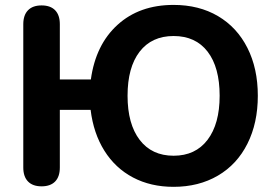

<svg xmlns="http://www.w3.org/2000/svg" viewBox="-20 -735 1100 766"><path d="M341.5 -296.8H218.7V-66.6Q218.7 -30.3 200 -10.9Q181.2 8.4 145.9 8.4Q110.6 8.4 91.8 -10.9Q72.9 -30.3 72.9 -66.6V-638.4Q72.9 -674.7 91.8 -694.1Q110.6 -713.4 145.9 -713.4Q181.2 -713.4 200 -694.1Q218.7 -674.7 218.7 -638.4V-418H342.5Q361.6 -556.7 449 -636Q536.4 -715.4 672.4 -715.4Q773.9 -715.4 849.8 -670.7Q925.7 -626 967.1 -543.9Q1008.6 -461.8 1008.6 -353Q1008.6 -244.2 967.1 -161.6Q925.7 -79 849.3 -34.3Q772.9 10.4 672.4 10.4Q581.4 10.4 510.7 -26.9Q440 -64.2 396.5 -133.6Q352.9 -203.1 341.5 -296.8ZM856.3 -353Q856.3 -466.2 808.4 -528.8Q760.5 -591.3 672.6 -591.3Q585.4 -591.3 537.1 -528.9Q488.9 -466.4 488.9 -353Q488.9 -240.3 537.2 -177Q585.6 -113.7 672.6 -113.7Q759.7 -113.7 808 -177.1Q856.3 -240.6 856.3 -353Z"/></svg>

Font: SN Pro Thin
Style: Regular
Weight: 200
Designer: Tobias Whetton
Foundry: Supernotes
Version: Version 1.003;Glyphs 3.3 (3324)